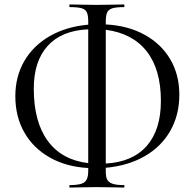

<svg xmlns="http://www.w3.org/2000/svg" viewBox="-20 -745 876 864"><path d="M456 10V27Q456 50 462 62.5Q468 75 485.5 81.5Q503 88 538 88Q540 88 540 93.5Q540 99 538 99Q506 99 488 98L415 97L345 98Q327 99 294 99Q292 99 292 93.5Q292 88 294 88Q344 88 360.5 74.5Q377 61 377 27V11Q279 6 204.5 -36Q130 -78 89.5 -149Q49 -220 49 -312Q49 -401 89.5 -470.5Q130 -540 204 -582.5Q278 -625 377 -634V-649Q377 -677 370.5 -690Q364 -703 347 -708Q330 -713 294 -713Q292 -713 292 -719Q292 -725 294 -725Q327 -725 345 -724L415 -723L489 -724Q507 -725 538 -725Q540 -725 540 -719Q540 -713 538 -713Q502 -713 485 -707.5Q468 -702 462 -688.5Q456 -675 456 -647V-635Q555 -630 630 -589Q705 -548 746 -478.5Q787 -409 787 -319Q787 -228 746.5 -156.5Q706 -85 631 -42Q556 1 456 10ZM377 -11V-613Q258 -608 195 -539Q132 -470 132 -346Q132 -197 195 -111Q258 -25 377 -11ZM456 -611V-9Q577 -16 640.5 -88.5Q704 -161 704 -291Q704 -432 640.5 -513.5Q577 -595 456 -611Z"/></svg>

Font: Cormorant Infant Medium
Style: Regular
Weight: 500
Designer: Christian Thalmann (Catharsis Fonts)
Version: Version 3.000